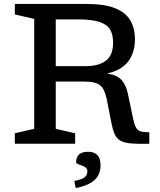

<svg xmlns="http://www.w3.org/2000/svg" viewBox="-20 -727 810 971"><path d="M55 -654V-707H418Q509 -707 562.5 -685.2Q616 -663.5 639.2 -623.5Q662.5 -583.5 662.5 -529.5Q662.5 -461.5 628.8 -416.8Q595 -372 521.5 -355Q571.5 -348 594.5 -322.8Q617.5 -297.5 627 -252L652.5 -129.5Q659 -98.5 667.2 -83Q675.5 -67.5 691 -62.8Q706.5 -58 735 -58V0Q678.5 1.5 644 -1.5Q609.5 -4.5 590 -15Q570.5 -25.5 560.5 -47.2Q550.5 -69 543.5 -105L522.5 -212Q515 -252 503.5 -274.2Q492 -296.5 469.2 -305.5Q446.5 -314.5 404.5 -314.5H262V-75.5L360 -53V0H55V-53L153 -75.5V-631.5ZM414 -392.5Q479.5 -392.5 515.8 -420.2Q552 -448 552 -511.5Q552 -551.5 536.8 -577.5Q521.5 -603.5 482.5 -616.2Q443.5 -629 373 -629H262V-392.5ZM356 188Q396 180.5 409 168.8Q422 157 422 139Q422 124 407.8 116.5Q393.5 109 379.2 104.5Q365 100 365 93.5Q365 68 379.5 54.2Q394 40.5 426.5 40.5Q454.5 40.5 471.5 56.2Q488.5 72 488.5 110.5Q488.5 133 479 155.2Q469.5 177.5 442.5 195.5Q415.5 213.5 363 224Z"/></svg>

Font: Newsreader 6pt
Style: Regular
Weight: 400
Designer: Hugues Gentile
Foundry: Production Type
Version: Version 1.003; ttfautohint (v1.8.3)